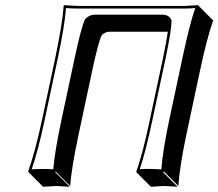

<svg xmlns="http://www.w3.org/2000/svg" viewBox="-20 -668 851 748"><path d="M701.2 -645Q701.2 -645 753.9 -647.9V-645L810.5 -588.4Q786.1 -520 758.3 -388.7L706.1 -143.6Q680.2 -21 674.8 56.6L618.2 0L615.2 2.9L671.9 59.6Q669.9 59.6 620.6 56.6Q620.6 56.6 567.9 59.6L511.2 2.9V0Q535.6 -67.4 563.5 -200.2L615.7 -444.8Q627 -498 633.8 -544.4H405.3Q388.7 -543.5 376.5 -531.2Q362.8 -503.9 338.4 -388.7L286.1 -143.6Q257.8 -9.8 253.4 56.6L196.8 0L195.3 2.9L252 59.6Q250 59.6 200.7 56.6Q200.7 56.6 147.9 59.6L91.3 2.9L89.8 0Q117.7 -79.6 143.6 -200.2L195.8 -444.8Q223.6 -577.6 228 -645L229.5 -647.9Q231.4 -647.9 281.2 -645ZM701.2 -634.8H281.2Q256.8 -634.8 237.3 -636.7Q231.9 -567.9 205.6 -442.9L153.3 -197.8Q129.4 -84.5 103.5 -8.3Q123 -9.8 144 -9.8Q168.9 -9.8 187.5 -8.3Q192.9 -75.7 219.7 -202.1L272 -447.3Q296.9 -563 311 -592.3L312 -593.8L313 -595.2Q329.6 -610.8 348.6 -610.8H614.7Q636.7 -609.9 646.5 -592.8L647.9 -590.8V-588.9Q649.9 -559.6 625.5 -442.9L573.2 -197.8Q546.9 -74.2 524.4 -8.8Q542 -10.3 564 -9.8Q589.4 -9.8 608.4 -7.8Q614.7 -85.4 639.6 -202.1L691.9 -447.3Q717.8 -569.8 740.7 -636.7Q721.7 -634.8 701.2 -634.8Z"/></svg>

Font: Linux Biolinum Shadow O
Style: Italic
Weight: 400
Italic angle: -12°
Designer: Philipp H. Poll
Foundry: Philipp H. Poll
Version: Version 0.6.2